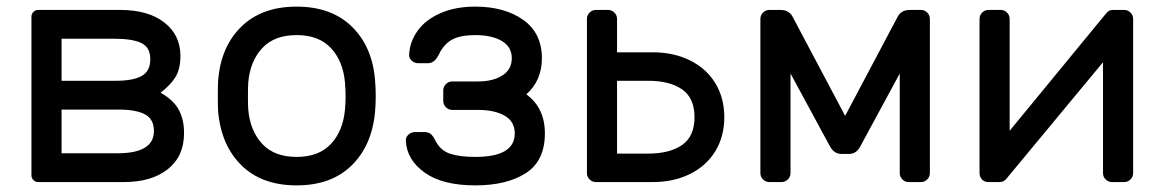

<svg xmlns="http://www.w3.org/2000/svg" viewBox="-20 -550 3518 580"><path d="M75 -500Q75 -508 81 -514Q87 -520 95 -520H343Q428 -520 476.5 -482Q525 -444 525 -381Q525 -340 509 -315.5Q493 -291 465 -270Q504 -248 520 -218.5Q536 -189 536 -148Q536 -78 487 -39Q438 0 354 0H95Q87 0 81 -6Q75 -12 75 -20ZM166 -306H330Q382 -306 408 -320.5Q434 -335 434 -371Q434 -407 407 -420Q380 -433 325 -433H166ZM166 -87H335Q445 -87 445 -154Q445 -190 418 -204.5Q391 -219 338 -219H166Z M1115 -259Q1115 -235 1113 -213Q1104 -111 1042.5 -50.5Q981 10 876 10Q771 10 709.5 -50.5Q648 -111 639 -213Q638 -224 638 -259Q638 -296 639 -307Q647 -409 709 -469.5Q771 -530 876 -530Q981 -530 1043 -469.5Q1105 -409 1113 -307Q1115 -285 1115 -259ZM876 -444Q809 -444 772.5 -405Q736 -366 730 -302Q729 -290 729 -259Q729 -229 730 -218Q736 -154 772.5 -115Q809 -76 876 -76Q943 -76 979.5 -115Q1016 -154 1022 -218Q1024 -240 1024 -259Q1024 -278 1022 -302Q1016 -366 979.5 -405Q943 -444 876 -444Z M1535 -147Q1535 -183 1504.5 -200.5Q1474 -218 1424 -218H1346Q1335 -218 1327 -226Q1319 -234 1319 -245V-277Q1319 -288 1327 -296Q1335 -304 1346 -304H1425Q1469 -304 1497.5 -322Q1526 -340 1526 -374Q1526 -409 1495.5 -426.5Q1465 -444 1416 -444Q1371 -444 1346 -430.5Q1321 -417 1306 -386Q1293 -359 1273 -359H1243Q1232 -359 1223.5 -367Q1215 -375 1216 -386Q1218 -424 1241.5 -457Q1265 -490 1310 -510Q1355 -530 1416 -530Q1504 -530 1560.5 -490Q1617 -450 1617 -374Q1617 -307 1570 -265Q1626 -224 1626 -147Q1626 -64 1568.5 -27Q1511 10 1416 10Q1317 10 1263 -28.5Q1209 -67 1206 -124Q1205 -135 1213.5 -143Q1222 -151 1233 -151H1263Q1274 -151 1281 -145.5Q1288 -140 1296 -124Q1311 -95 1340 -85.5Q1369 -76 1416 -76Q1535 -76 1535 -147Z M1753 -493Q1753 -504 1761 -512Q1769 -520 1780 -520H1817Q1828 -520 1836 -512Q1844 -504 1844 -493V-392H1952Q2015 -392 2064.5 -367.5Q2114 -343 2141 -298.5Q2168 -254 2168 -196Q2168 -138 2141 -93.5Q2114 -49 2064.5 -24.5Q2015 0 1952 0H1780Q1769 0 1761 -8Q1753 -16 1753 -27ZM1844 -306V-86H1938Q2003 -86 2040.5 -112Q2078 -138 2078 -196Q2078 -254 2040.5 -280Q2003 -306 1938 -306Z M2692 -500Q2696 -508 2705 -514Q2714 -520 2729 -520H2762Q2773 -520 2781 -512Q2789 -504 2789 -493V-27Q2789 -16 2781 -8Q2773 0 2762 0H2725Q2714 0 2706 -8Q2698 -16 2698 -27V-328L2580 -110Q2568 -85 2545 -85H2521Q2499 -85 2486 -110L2368 -328V-27Q2368 -16 2360 -8Q2352 0 2341 0H2304Q2293 0 2285 -8Q2277 -16 2277 -27V-493Q2277 -504 2285 -512Q2293 -520 2304 -520H2337Q2352 -520 2361 -514Q2370 -508 2374 -500L2533 -200Z M3312 -27V-362L3021 -11Q3013 0 2999 0H2965Q2954 0 2946.5 -8Q2939 -16 2939 -27V-493Q2939 -504 2947 -512Q2955 -520 2966 -520H3003Q3014 -520 3022 -512Q3030 -504 3030 -493V-155L3321 -509Q3326 -515 3330.5 -517.5Q3335 -520 3343 -520H3376Q3387 -520 3395 -512Q3403 -504 3403 -493V-27Q3403 -16 3395 -8Q3387 0 3376 0H3339Q3328 0 3320 -8Q3312 -16 3312 -27Z"/></svg>

Font: Rubik
Style: Regular
Weight: 400
Designer: Hubert & Fischer
Foundry: Hubert & Fischer
Version: Version 1.100